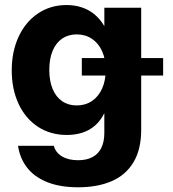

<svg xmlns="http://www.w3.org/2000/svg" viewBox="-20 -547 702 777"><path d="M52.9 43H197.7Q205.2 70.6 231 86Q256.8 101.4 296.1 101.4Q330.5 101.4 354.2 88.8Q377.8 76.2 390 51.5Q402.2 26.8 402.2 -9.4V-88.4H401.8Q387.1 -58.6 364.8 -39.1Q342.5 -19.5 313.6 -10.2Q284.8 -0.8 250.6 -0.8Q184.2 -0.8 133.5 -34Q82.9 -67.3 55.2 -126.6Q27.5 -185.9 27.5 -261.9Q27.5 -338.7 55.5 -398.8Q83.5 -458.9 134 -492.7Q184.5 -526.6 249.4 -526.6Q282.7 -526.6 311.4 -517Q340.1 -507.5 362.8 -488.6Q385.4 -469.6 401.9 -441.8H402.3V-515.6H551.4V-22.3Q551.4 57.8 520 109.9Q488.6 161.9 431.5 186.4Q374.5 210.9 296.1 210.9Q223.1 210.9 171.1 190.1Q119.1 169.2 89.8 131.6Q60.4 93.9 52.9 43ZM407.8 -264.3Q407.8 -307.4 393.2 -339.8Q378.5 -372.3 351.9 -390Q325.3 -407.8 290.5 -407.8Q256.7 -407.8 231.7 -390.9Q206.6 -373.9 193.1 -341.6Q179.5 -309.3 179.5 -264.3Q179.5 -218.9 193.1 -186.7Q206.6 -154.5 231.6 -137.4Q256.5 -120.3 290.5 -120.3Q325.3 -120.3 351.9 -138.1Q378.5 -155.9 393.2 -188.5Q407.8 -221.1 407.8 -264.3ZM311.1 -311.9H640.2V-241.2H311.1Z"/></svg>

Font: Intratopia Thin
Style: Regular
Weight: 100
Designer: Rasmus Andersson
Foundry: rsms
Version: Version 3.000;Glyphs 3.2.3 (3260)